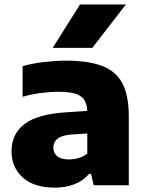

<svg xmlns="http://www.w3.org/2000/svg" viewBox="-20 -828 651 858"><path d="M226 10.5Q131 10.5 81.2 -35.2Q31.5 -81 31.5 -151.5Q31.5 -230 90.5 -274.5Q149.5 -319 281 -326.5L370 -332.5Q367.5 -380.5 338.5 -399.2Q309.5 -418 240 -418Q206.5 -418 163.2 -412.5Q120 -407 81 -395.5V-532.5Q126 -545 178 -551Q230 -557 274 -557Q372.5 -557 434.8 -534Q497 -511 526.2 -456.8Q555.5 -402.5 555.5 -309V0H399L386.5 -51H378Q351 -19 311.2 -4.2Q271.5 10.5 226 10.5ZM218.5 -168.5Q218.5 -144 236 -129.8Q253.5 -115.5 288 -115.5Q308.5 -115.5 330.2 -121.5Q352 -127.5 370 -141.5V-231.5L300 -227Q256 -223.5 237.2 -208.5Q218.5 -193.5 218.5 -168.5ZM215.5 -614 337.5 -808H542.5L392.5 -614Z"/></svg>

Font: Encode Sans Semi Expanded ExtraBold
Style: Regular
Weight: 800
Width: 6
Designer: Multiple Designers
Foundry: Impallari Type
Version: Version 3.000; ttfautohint (v1.8.3) -l 8 -r 50 -G 200 -x 14 